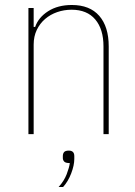

<svg xmlns="http://www.w3.org/2000/svg" viewBox="-20 -538 541 770"><path d="M94 0V-506H115V-430H121Q134 -468 173 -493Q212 -518 268 -518Q340 -518 378 -474.5Q416 -431 416 -352V0H395V-352Q395 -421 362 -460Q329 -499 267 -499Q237 -499 209.5 -489.5Q182 -480 161 -462Q140 -444 127.5 -418Q115 -392 115 -359V0ZM256 66Q278 66 278 88V99Q278 125 265.5 157.5Q253 190 233 212H215Q237 188 247.5 160.5Q258 133 260 116Q243 116 237.5 110Q232 104 232 96V88Q232 78 237 72Q242 66 256 66Z"/></svg>

Font: IBM Plex Sans Cond Thin
Style: Regular
Weight: 100
Width: 3
Designer: Mike Abbink, Paul van der Laan, Pieter van Rosmalen
Foundry: Bold Monday
Version: Version 1.3